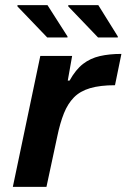

<svg xmlns="http://www.w3.org/2000/svg" viewBox="-20 -728 493 748"><path d="M30 0 137 -510H261L244 -414H251Q275 -457 303.5 -479Q332 -501 369 -509.5Q406 -518 453 -518L428 -396Q370 -396 331 -384.5Q292 -373 268 -348.5Q244 -324 229 -286.5Q214 -249 203 -196L161 0ZM164 -582 48 -703V-708H165L243 -586V-582ZM362 -582 246 -703V-708H363L439 -586V-582Z"/></svg>

Font: Saira SemiExpanded SemiBold
Style: Italic
Weight: 600
Width: 6
Italic angle: -12°
Designer: Hector Gatti with collaboration of the Omnibus-Type team
Foundry: Omnibus-Type
Version: Version 1.101